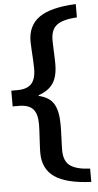

<svg xmlns="http://www.w3.org/2000/svg" viewBox="-65 -893 553 1081"><g transform="rotate(-5 212.0 -352.5)"><path d="M2 -312V-401H36Q91 -401 116 -428Q141 -455 141 -513Q141 -530 139.5 -560Q138 -590 136 -620Q134 -650 134 -667Q134 -758 199.5 -803.5Q265 -849 406 -855V-780Q325 -775 291.5 -749Q258 -723 258 -664Q258 -656 258.5 -638.5Q259 -621 260 -600Q261 -579 261.5 -559.5Q262 -540 262 -529Q262 -460 236.5 -421Q211 -382 153 -362V-358Q212 -345 237 -305Q262 -265 262 -185Q262 -172 261.5 -151.5Q261 -131 260 -109Q259 -87 258.5 -68.5Q258 -50 258 -41Q258 18 292 44.5Q326 71 406 75V150Q265 144 199.5 98.5Q134 53 134 -39Q134 -52 135 -73.5Q136 -95 137.5 -119Q139 -143 140 -164.5Q141 -186 141 -199Q141 -259 116.5 -285.5Q92 -312 36 -312Z"/></g></svg>

Font: Domine
Style: Bold
Weight: 700
Designer: Pablo Impallari, Rodrigo Fuenzalida, Brenda Gallo
Foundry: Pablo Impallari, Rodrigo Fuenzalida, Brenda Gallo
Version: Version 2.000